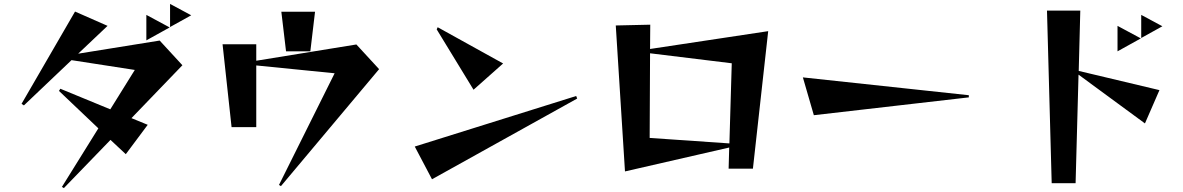

<svg xmlns="http://www.w3.org/2000/svg" viewBox="-20 -870 6040 980"><path d="M296 84 482 -215 281 -406 288 -417 543 -312 668 -513 345 -563 102 -332 90 -340 363 -811 529 -738 379 -596 795 -663 911 -537 651 -267 734 -233 622 -83 544 -156 306 90ZM727 -794 846 -730 727 -664ZM848 -850 956 -792 848 -732Z M1404 74 1688 -496 1288 -536V-221H1162L1116 -644H1288V-560L1799 -643L1915 -517L1414 80ZM1588 -810 1564 -608H1440L1416 -810Z M2097 -122 2921 -380 2926 -367 2185 45ZM2214 -731 2548 -546 2397 -412 2209 -720Z M3123 -740 3299 -744 3298 -620 3901 -711 3823 -9H3699L3702 -117L3170 5ZM3703 -138 3715 -547 3298 -598 3296 -166Z M4078 -475 4925 -384V-373L4134 -282Z M5324 -816H5494L5486 -508L5898 -410L5824 -240L5485 -489L5470 65H5348ZM5684 -738 5803 -674 5684 -608ZM5805 -794 5913 -736 5805 -676Z"/></svg>

Font: Tiejili SC
Style: Regular
Weight: 400
Designer: Buernia
Foundry: Ershou Xiaoxi Press
Version: Version 1.100